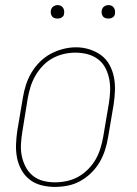

<svg xmlns="http://www.w3.org/2000/svg" viewBox="-20 -727 540 755"><path d="M195 8Q169 8 143 1.5Q117 -5 97 -20.5Q77 -36 64.5 -58.5Q52 -81 47 -106.5Q42 -132 43 -159Q44 -186 48 -213L70 -343Q74 -368 82 -393Q90 -418 103.5 -441Q117 -464 136.5 -483.5Q156 -503 179.5 -515.5Q203 -528 228.5 -534.5Q254 -541 279 -541Q306 -541 331.5 -533Q357 -525 377.5 -510Q398 -495 410.5 -472Q423 -449 428 -423.5Q433 -398 432 -371Q431 -344 427 -317L405 -187Q401 -162 393 -137Q385 -112 371.5 -89Q358 -66 338.5 -47Q319 -28 295.5 -15Q272 -2 246.5 3Q221 8 195 8ZM196 -10Q219 -10 242.5 -15Q266 -20 287 -31.5Q308 -43 326 -61Q344 -79 356 -100Q368 -121 375 -144Q382 -167 386 -190L408 -320Q412 -344 413 -368.5Q414 -393 409.5 -416Q405 -439 394.5 -459.5Q384 -480 365.5 -494Q347 -508 324 -514Q301 -520 277 -520Q253 -520 230 -514.5Q207 -509 186 -497.5Q165 -486 148 -468Q131 -450 119 -429Q107 -408 100 -385.5Q93 -363 89 -340L68 -210Q64 -186 62.5 -161.5Q61 -137 65.5 -114.5Q70 -92 80.5 -71.5Q91 -51 108.5 -36.5Q126 -22 149 -16Q172 -10 196 -10ZM406 -654Q400 -654 394 -656Q388 -658 384.5 -663Q381 -668 380 -674Q379 -680 380 -686Q381 -691 383.5 -695Q386 -699 389.5 -701.5Q393 -704 397.5 -705.5Q402 -707 406 -707Q413 -707 418.5 -704.5Q424 -702 427.5 -697Q431 -692 432 -686Q433 -680 432 -674Q432 -669 429.5 -665Q427 -661 423 -658.5Q419 -656 415 -655Q411 -654 406 -654ZM206 -654Q200 -654 194 -656Q188 -658 184.5 -663Q181 -668 180 -674Q179 -680 180 -686Q181 -691 183.5 -695Q186 -699 189.5 -701.5Q193 -704 197.5 -705.5Q202 -707 206 -707Q213 -707 218.5 -704.5Q224 -702 227.5 -697Q231 -692 232 -686Q233 -680 232 -674Q232 -669 229.5 -665Q227 -661 223 -658.5Q219 -656 215 -655Q211 -654 206 -654Z"/></svg>

Font: Iosevka Slab Thin
Style: Italic
Weight: 100
Italic angle: -9°
Monospace: yes
Designer: Belleve Invis
Foundry: Belleve Invis
Version: Version 11.1.1; ttfautohint (v1.8.3)